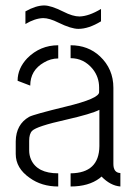

<svg xmlns="http://www.w3.org/2000/svg" viewBox="-20 -678 494 697"><path d="M72.3 -590.8V-636.7Q110.4 -658.2 140.6 -658.2Q165 -658.2 210 -635.7Q244.1 -618.2 268.6 -618.2Q302.7 -619.1 346.7 -645.5V-600.6Q301.8 -573.2 264.6 -573.2Q238.3 -573.2 192.4 -595.7Q159.2 -612.3 136.7 -612.3Q106.4 -611.3 72.3 -590.8ZM37.1 -119.1Q37.1 -67.4 87.9 -32.2Q130.9 -1 191.4 -1V-48.8Q115.2 -48.8 92.8 -98.6Q85.9 -114.3 85.9 -131.8V-167Q85.9 -192.4 96.7 -203.1Q113.3 -219.7 218.8 -243.2Q312.5 -264.6 340.8 -279.3V-147.5Q339.8 -49.8 236.3 -48.8V-1Q301.8 -1 341.8 -31.2Q345.7 -34.2 348.6 -37.1Q380.9 -3.9 417 -1V-49.8Q391.6 -50.8 391.6 -83V-359.4Q391.6 -427.7 342.8 -473.6Q299.8 -513.7 236.3 -513.7V-466.8Q284.2 -466.8 316.4 -427.7Q339.8 -398.4 339.8 -360.4V-343.8Q340.8 -320.3 218.8 -291Q102.5 -262.7 85.9 -253.9Q38.1 -226.6 37.1 -165ZM43.9 -384.8 89.8 -367.2Q89.8 -422.9 139.6 -451.2Q164.1 -465.8 191.4 -465.8V-513.7Q126 -513.7 79.1 -466.8Q43.9 -429.7 43.9 -384.8Z"/></svg>

Font: Post No Bills Jaffna
Style: Regular
Weight: 400
Designer: Kosala Senevirathne, Siva Puranthara, Lasantha Premarathna, Tharique Azeez
Foundry: Mooniak
Version: Version 1.220 ; ttfautohint (v1.6)